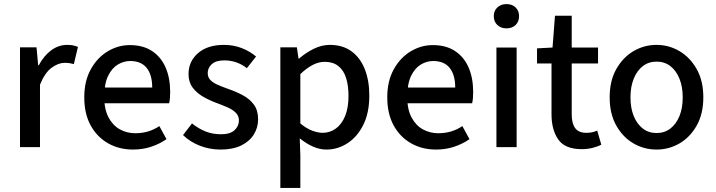

<svg xmlns="http://www.w3.org/2000/svg" viewBox="-20 -721 3511 941"><path d="M78 0V-489H159L167 -401H170Q195 -448 231 -474.5Q267 -501 309 -501Q326 -501 338.5 -498.5Q351 -496 362 -491L342 -407Q331 -410 321 -411.5Q311 -413 296 -413Q266 -413 233 -389Q200 -365 176 -306V0Z M632 12Q564 12 510 -18.5Q456 -49 424.5 -106Q393 -163 393 -244Q393 -324 425 -381.5Q457 -439 508 -469.5Q559 -500 616 -500Q681 -500 725 -471Q769 -442 791.5 -390.5Q814 -339 814 -270Q814 -256 813 -242Q812 -228 809 -215H465V-292H726Q726 -354 699 -388Q672 -422 618 -422Q587 -422 558 -405Q529 -388 510 -349.5Q491 -311 491 -245Q491 -185 512 -145.5Q533 -106 567.5 -87Q602 -68 643 -68Q677 -68 706.5 -77Q736 -86 761 -103L796 -39Q763 -16 721.5 -2Q680 12 632 12Z M1061 12Q1008 12 960 -6.5Q912 -25 877 -59L921 -116Q954 -90 988 -76.5Q1022 -63 1064 -63Q1108 -63 1129.5 -83Q1151 -103 1151 -131Q1151 -153 1135.5 -168.5Q1120 -184 1096 -194.5Q1072 -205 1045 -215Q1009 -228 976.5 -246.5Q944 -265 924 -292Q904 -319 904 -358Q904 -420 950.5 -460.5Q997 -501 1077 -501Q1125 -501 1165.5 -485Q1206 -469 1235 -444L1190 -387Q1165 -406 1138 -415.5Q1111 -425 1079 -425Q1038 -425 1018 -406.5Q998 -388 998 -363Q998 -343 1010.5 -329.5Q1023 -316 1045.5 -306Q1068 -296 1099 -285Q1137 -272 1170.5 -254Q1204 -236 1224.5 -208Q1245 -180 1245 -136Q1245 -96 1224 -62Q1203 -28 1162 -8Q1121 12 1061 12Z M1354 200V-489H1435L1443 -434H1446Q1478 -462 1517 -481.5Q1556 -501 1597 -501Q1659 -501 1702 -470Q1745 -439 1767.5 -383Q1790 -327 1790 -252Q1790 -168 1760.5 -109Q1731 -50 1683 -19Q1635 12 1580 12Q1547 12 1514 -2.5Q1481 -17 1449 -43L1452 40V200ZM1561 -70Q1597 -70 1626 -91Q1655 -112 1671.5 -152.5Q1688 -193 1688 -251Q1688 -302 1676 -339.5Q1664 -377 1638 -397.5Q1612 -418 1571 -418Q1543 -418 1514 -403.5Q1485 -389 1452 -358V-116Q1482 -91 1510.5 -80.5Q1539 -70 1561 -70Z M2117 12Q2049 12 1995 -18.5Q1941 -49 1909.5 -106Q1878 -163 1878 -244Q1878 -324 1910 -381.5Q1942 -439 1993 -469.5Q2044 -500 2101 -500Q2166 -500 2210 -471Q2254 -442 2276.5 -390.5Q2299 -339 2299 -270Q2299 -256 2298 -242Q2297 -228 2294 -215H1950V-292H2211Q2211 -354 2184 -388Q2157 -422 2103 -422Q2072 -422 2043 -405Q2014 -388 1995 -349.5Q1976 -311 1976 -245Q1976 -185 1997 -145.5Q2018 -106 2052.5 -87Q2087 -68 2128 -68Q2162 -68 2191.5 -77Q2221 -86 2246 -103L2281 -39Q2248 -16 2206.5 -2Q2165 12 2117 12Z M2413 0V-488H2512V0ZM2462 -582Q2435 -582 2417.5 -598.5Q2400 -615 2400 -642Q2400 -668 2417.5 -684.5Q2435 -701 2462 -701Q2490 -701 2507 -684.5Q2524 -668 2524 -642Q2524 -615 2507 -598.5Q2490 -582 2462 -582Z M2831 10Q2749 10 2716 -37.5Q2683 -85 2683 -161V-410H2612V-484L2688 -488L2700 -644H2782V-488H2911V-410H2782V-160Q2782 -116 2799 -93Q2816 -70 2854 -70Q2868 -70 2881 -72.5Q2894 -75 2907 -81L2927 -12Q2908 -2 2883 4Q2858 10 2831 10Z M3198 12Q3137 12 3085 -18Q3033 -48 3000.5 -105.5Q2968 -163 2968 -244Q2968 -325 3000.5 -382.5Q3033 -440 3085 -470.5Q3137 -501 3198 -501Q3258 -501 3310 -470.5Q3362 -440 3394.5 -382.5Q3427 -325 3427 -244Q3427 -163 3394.5 -105.5Q3362 -48 3310 -18Q3258 12 3198 12ZM3198 -69Q3237 -69 3265.5 -91Q3294 -113 3310 -152Q3326 -191 3326 -244Q3326 -296 3310 -335.5Q3294 -375 3265.5 -397Q3237 -419 3198 -419Q3159 -419 3130.5 -397Q3102 -375 3086 -335.5Q3070 -296 3070 -244Q3070 -191 3086 -152Q3102 -113 3130.5 -91Q3159 -69 3198 -69Z"/></svg>

Font: UmiuVSE Medium
Style: Regular
Weight: 500
Designer: Paul D. Hunt
Foundry: Adobe
Version: Version 3.046;September 5, 2023;FontCreator 14.0.0.2901 64-b